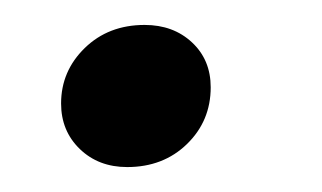

<svg xmlns="http://www.w3.org/2000/svg" viewBox="-20 -127 258 154"><path d="M82 7Q59 7 44 -7.5Q29 -22 29 -44Q29 -70 48 -88.5Q67 -107 96 -107Q119 -107 134 -93Q149 -79 149 -57Q149 -30 130 -11.5Q111 7 82 7Z"/></svg>

Font: Yrsa Medium
Style: Italic
Weight: 500
Italic angle: -7.10001°
Designer: Anna Giedrys (Yrsa+Rasa design), David Brezina (Yrsa art-direction, Rasa art-direction, design)
Foundry: Rosetta Type Foundry
Version: Version 2.004